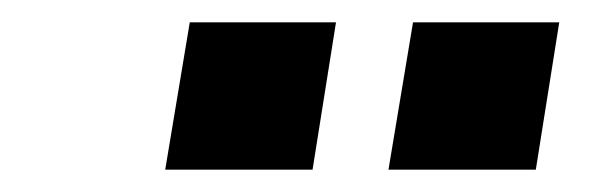

<svg xmlns="http://www.w3.org/2000/svg" viewBox="-20 -756 540 172"><path d="M460 -604H328L350 -736H481ZM260 -604H128L150 -736H281Z"/></svg>

Font: Iosevka SS04
Style: Bold Italic
Weight: 700
Italic angle: -9°
Monospace: yes
Designer: Belleve Invis
Foundry: Belleve Invis
Version: Version 19.0.0; ttfautohint (v1.8.4)